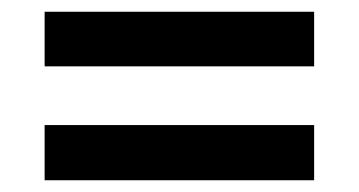

<svg xmlns="http://www.w3.org/2000/svg" viewBox="-20 -486 611 327"><path d="M56 -466V-373H515V-466ZM56 -273V-179H515V-273Z"/></svg>

Font: Noto Sans Gurmukhi SemiBold
Style: Regular
Weight: 600
Designer: Jelle Bosma - Monotype Design Team
Foundry: Monotype Imaging Inc.
Version: Version 2.004